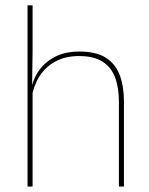

<svg xmlns="http://www.w3.org/2000/svg" viewBox="-20 -684 548 704"><path d="M416 0V-310Q416 -363 401.8 -400.5Q387.5 -438 355.5 -458.2Q323.5 -478.5 270 -478.5Q220 -478.5 183.5 -458.8Q147 -439 125 -404.5Q103 -370 96 -325.5L85 -344H92.5Q97 -385 118.8 -419.2Q140.5 -453.5 178.8 -474.2Q217 -495 271 -495Q331.5 -495 367.2 -472.8Q403 -450.5 418.8 -409.2Q434.5 -368 434.5 -311V0ZM81 0V-664.5H99.5V-495.5L97.5 -357L99.5 -354V0Z"/></svg>

Font: Anek Bangla Medium Thin
Style: Regular
Weight: 250
Version: Version 1.003